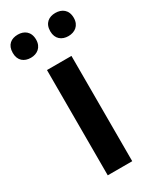

<svg xmlns="http://www.w3.org/2000/svg" viewBox="-205 -800 699 856"><g transform="rotate(-30 144.0 -372.0)"><path d="M-13 -684C-13 -644 13 -625 47 -625C79 -625 107 -644 107 -684C107 -726 79 -744 47 -744C13 -744 -13 -726 -13 -684ZM180 -684C180 -644 207 -625 240 -625C273 -625 301 -644 301 -684C301 -726 273 -744 240 -744C207 -744 180 -726 180 -684ZM207 0V-542H81V0Z"/></g></svg>

Font: Noto Sans Sinhala SemiBold
Style: Regular
Weight: 600
Designer: Jelle Bosma - Monotype Design Team
Foundry: Monotype Imaging Inc.
Version: Version 2.006